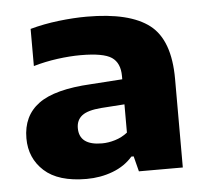

<svg xmlns="http://www.w3.org/2000/svg" viewBox="-40 -793 579 538"><g transform="rotate(-5 249.0 -523.5)"><path d="M183 -296.5Q103.5 -296.5 64 -332.5Q24.5 -368.5 24.5 -424.5Q24.5 -487.5 70 -521Q115.5 -554.5 218 -560L306.5 -566V-575Q306.5 -612 283.2 -627.8Q260 -643.5 196 -643.5Q166 -643.5 130.8 -638.8Q95.5 -634 63 -624.5V-729Q101 -739.5 143.2 -744.5Q185.5 -749.5 222.5 -749.5Q343 -749.5 398.5 -706.5Q454 -663.5 454 -554V-305H330.5L319.5 -348H313Q291 -322.5 256.5 -309.5Q222 -296.5 183 -296.5ZM170.5 -440.5Q170.5 -392 234.5 -392Q252.5 -392 271.5 -397.8Q290.5 -403.5 306.5 -416V-495.5L241 -491Q202.5 -488 186.5 -475.5Q170.5 -463 170.5 -440.5Z"/></g></svg>

Font: Encode Sans Semi Expanded
Style: Bold
Weight: 700
Width: 6
Designer: Multiple Designers
Foundry: Impallari Type
Version: Version 3.000; ttfautohint (v1.8.3) -l 8 -r 50 -G 200 -x 14 